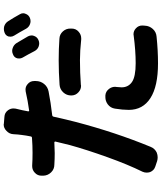

<svg xmlns="http://www.w3.org/2000/svg" viewBox="62 -894 876 1040"><g transform="rotate(-90 500.0 -374.0)"><path d="M823.2 -660.2Q828.1 -650.4 828.1 -640.6Q828.1 -633.8 825.2 -627Q819.3 -610.4 802.7 -603.5Q793.9 -599.6 785.2 -599.6Q777.3 -599.6 768.6 -602.5Q752 -608.4 743.2 -625Q724.6 -661.1 708 -689.5Q703.1 -698.2 703.1 -708Q703.1 -713.9 704.1 -718.8Q709 -735.4 724.6 -741.2Q734.4 -746.1 744.1 -746.1Q752 -746.1 759.8 -743.2Q777.3 -737.3 787.1 -721.7Q805.7 -691.4 823.2 -660.2ZM560.5 -374Q557.6 -373 555.7 -373Q535.2 -373 520.5 -386.7Q502.9 -402.3 502.9 -425.8V-426.8Q502.9 -451.2 519.5 -469.2Q536.1 -487.3 560.5 -489.3Q628.9 -494.1 693.4 -494.1Q755.9 -494.1 809.6 -490.2Q834 -489.3 850.1 -471.2Q866.2 -453.1 865.2 -428.7V-423.8Q865.2 -400.4 847.7 -385.7Q832 -372.1 812.5 -372.1Q809.6 -372.1 806.6 -372.1Q743.2 -378.9 694.3 -378.9Q626 -378.9 560.5 -374ZM524.4 -672.9Q530.3 -673.8 535.2 -673.8Q550.8 -673.8 563.5 -663.1Q581.1 -649.4 581.1 -627V-618.2Q581.1 -592.8 565.4 -573.2Q549.8 -553.7 524.4 -548.8Q464.8 -537.1 396.5 -529.3Q388.7 -528.3 387.7 -520.5Q372.1 -450.2 359.4 -401.4Q302.7 -185.5 224.6 3.9Q215.8 26.4 193.4 37.1Q180.7 42 168 42Q157.2 42 147.5 39.1L118.2 29.3Q96.7 22.5 87.9 1Q85 -7.8 85 -17.6Q85 -29.3 89.8 -40Q128.9 -119.1 168.9 -231Q209 -342.8 234.4 -434.6Q252 -503.9 252.9 -510.7Q253.9 -513.7 252.4 -515.6Q251 -517.6 248 -517.6Q209 -515.6 190.4 -515.6Q159.2 -515.6 127.9 -517.6Q103.5 -517.6 86.4 -535.2Q69.3 -552.7 68.4 -577.1V-585Q67.4 -608.4 85 -624Q99.6 -637.7 120.1 -637.7Q122.1 -637.7 124 -637.7Q153.3 -635.7 192.4 -635.7Q231.4 -635.7 272.5 -638.7Q280.3 -638.7 281.2 -646.5Q286.1 -669.9 289.1 -695.3Q292 -715.8 293 -738.3Q293.9 -761.7 311.5 -777.3Q326.2 -792 345.7 -792Q347.7 -792 350.6 -791L386.7 -788.1Q409.2 -787.1 422.9 -768.6Q432.6 -754.9 432.6 -739.3Q432.6 -733.4 431.6 -727.5Q424.8 -696.3 422.9 -690.4L417 -660.2Q416 -657.2 418 -655.3Q419.9 -653.3 421.9 -654.3Q472.7 -661.1 524.4 -672.9ZM431.6 -189.5Q435.5 -213.9 455.1 -228.5Q472.7 -241.2 493.2 -241.2Q496.1 -241.2 499 -241.2H503.9Q525.4 -239.3 539.1 -220.7Q549.8 -206.1 549.8 -188.5Q549.8 -183.6 548.8 -179.7Q546.9 -164.1 546.9 -153.3Q546.9 -117.2 575.7 -97.2Q604.5 -77.1 677.7 -77.1Q745.1 -77.1 827.1 -87.9Q831.1 -88.9 834 -88.9Q852.5 -88.9 866.2 -76.2Q882.8 -61.5 881.8 -39.1L880.9 -27.3Q879.9 -2.9 863.3 15.6Q846.7 34.2 821.3 36.1Q746.1 43.9 676.8 43.9Q552.7 43.9 488.8 2.9Q424.8 -38.1 424.8 -114.3Q424.8 -147.5 431.6 -189.5ZM827.1 -735.4Q821.3 -745.1 821.3 -754.9Q821.3 -759.8 822.3 -765.6Q827.1 -781.2 842.8 -787.1Q852.5 -791 862.3 -791Q870.1 -791 877.9 -789.1Q895.5 -783.2 905.3 -767.6Q924.8 -737.3 942.4 -705.1Q948.2 -696.3 948.2 -686.5Q948.2 -679.7 945.3 -673.8Q939.5 -657.2 923.8 -650.4Q915 -646.5 905.3 -646.5Q897.5 -646.5 889.6 -649.4Q873 -655.3 864.3 -670.9Q844.7 -707 827.1 -735.4Z"/></g></svg>

Font: Gen Jyuu Gothic Bold
Style: Bold
Weight: 700
Designer: [Source Han Sans]
Ryoko NISHIZUKA  (kana & ideographs); Paul D. Hunt (Latin, Greek & Cyrillic); Wenlong ZHANG  (bopomofo
Version: Version 1.002.20150607